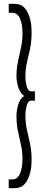

<svg xmlns="http://www.w3.org/2000/svg" viewBox="-20 -760 243 990"><path d="M25 165H44Q71 165 83.5 134Q96 103 96 61Q96 21 88 -13.5Q80 -48 72.5 -84Q65 -120 65 -162Q65 -189 73.5 -219.5Q82 -250 104 -265Q82 -283 73.5 -312Q65 -341 65 -368Q65 -407 72.5 -442Q80 -477 88 -513Q96 -549 96 -590Q96 -633 83.5 -663.5Q71 -694 44 -694H25V-740H57Q99 -740 121 -699Q143 -658 143 -595Q143 -546 135 -508.5Q127 -471 119 -437.5Q111 -404 111 -366Q111 -339 118 -314Q125 -289 141 -289H160V-241H141Q125 -241 118 -216Q111 -191 111 -164Q111 -125 119 -90Q127 -55 135 -18Q143 19 143 65Q143 128 121 169Q99 210 57 210H25Z"/></svg>

Font: Georama ExtraCondensed Light
Style: Regular
Weight: 300
Width: 2
Designer: Jean-Baptiste Levee
Foundry: Production Type
Version: Version 1.000